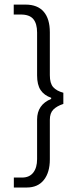

<svg xmlns="http://www.w3.org/2000/svg" viewBox="-20 -752 345 839"><path d="M96.7 67.4H40.5V23.9H76.2Q108.4 23.9 125.2 2.4Q142.1 -19 142.1 -56.6V-229.5Q142.1 -294.4 203.6 -319.8V-324.7Q172.9 -335.4 157.5 -358.4Q142.1 -381.3 142.1 -422.4V-609.9Q142.1 -648.9 125.5 -668.7Q108.9 -688.5 71.3 -688.5H40V-731.9H91.8Q144 -731.9 170.9 -700.9Q197.8 -669.9 197.8 -610.8V-423.3Q197.8 -387.7 212.6 -371.1Q227.5 -354.5 256.8 -346.7V-297.9Q228.5 -288.6 213.1 -273.2Q197.8 -257.8 197.8 -228.5V-55.7Q197.8 1.5 171.6 34.4Q145.5 67.4 96.7 67.4Z"/></svg>

Font: HK Grotesk Legacy
Style: Regular
Weight: 400
Designer: Alfredo Marco Pradil
Foundry: Hanken Design Co.
Version: Version 2.022;PS 002.022;hotconv 1.0.88;makeotf.lib2.5.64775